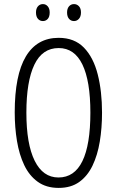

<svg xmlns="http://www.w3.org/2000/svg" viewBox="-20 -909 571 939"><path d="M479 -358Q479 -283 468 -216.5Q457 -150 432.5 -99Q408 -48 367.5 -19Q327 10 267 10Q206 10 164.5 -20Q123 -50 98.5 -101.5Q74 -153 63 -219.5Q52 -286 52 -359Q52 -542 106.5 -633Q161 -724 267 -724Q344 -724 390.5 -676Q437 -628 458 -545Q479 -462 479 -358ZM109 -358Q109 -205 149.5 -123Q190 -41 266 -41Q344 -41 383 -121Q422 -201 422 -358Q422 -513 383 -593.5Q344 -674 267 -674Q187 -674 148 -592.5Q109 -511 109 -358ZM156 -848Q156 -867 165.5 -878Q175 -889 190 -889Q204 -889 213.5 -878Q223 -867 223 -848Q223 -827 213.5 -816.5Q204 -806 190 -806Q175 -806 165.5 -817Q156 -828 156 -848ZM308 -848Q308 -867 317.5 -878Q327 -889 342 -889Q356 -889 366 -878.5Q376 -868 376 -848Q376 -828 366 -817Q356 -806 342 -806Q327 -806 317.5 -817Q308 -828 308 -848Z"/></svg>

Font: Noto Sans Hebrew ExtraCondensed Light
Style: Regular
Weight: 300
Width: 2
Designer: Monotype Design Team
Foundry: Monotype Imaging Inc.
Version: Version 2.004; ttfautohint (v1.8.4.7-5d5b)